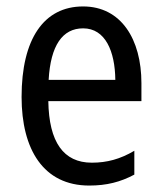

<svg xmlns="http://www.w3.org/2000/svg" viewBox="-20 -566 502 596"><path d="M238 -546C116 -546 47 -445 47 -265C47 -102 115 10 257 10C311 10 354 -1 397 -24V-98C353 -72 312 -61 265 -61C177 -61 132 -125 130 -252H419V-308C419 -444 356 -546 238 -546ZM238 -478C307 -478 337 -407 338 -318H131C137 -425 174 -478 238 -478Z"/></svg>

Font: Noto Sans Condensed
Style: Regular
Weight: 400
Width: 3
Designer: Monotype Design Team
Foundry: Monotype Imaging Inc.
Version: Version 2.013